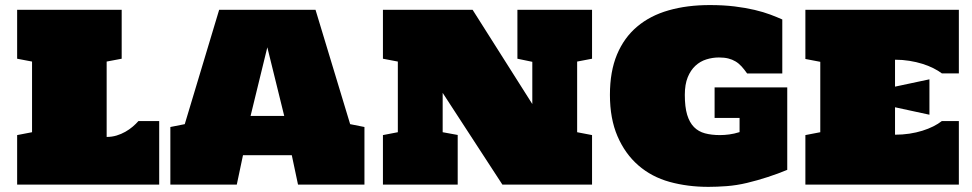

<svg xmlns="http://www.w3.org/2000/svg" viewBox="-20 -726 3821 755"><path d="M399.4 -187.5Q419.9 -187.5 438.5 -193.1Q457 -198.7 472.9 -207.8Q488.8 -216.8 501.7 -227.8Q514.6 -238.8 524.4 -250H606V0H47.4V-194.8L106 -206.1V-483.9L47.4 -495.1V-687.5H458.5V-495.1L399.4 -483.9Z M1151.9 0 1127.4 -115.7H935.5L911.1 0H649.9V-226.6L706.5 -237.8L841.8 -687.5H1220.7L1356.9 -237.8L1413.1 -226.6V0ZM965.3 -270H1097.7L1031.2 -540Z M1720.7 -360.8V-206.1L1779.8 -195.3V0H1485.8V-194.8L1544.4 -206.1V-483.9L1485.8 -495.1V-687.5H1838.4L2073.2 -316.9V-482.9L2014.6 -495.1V-687.5H2308.1V-495.1L2249.5 -483.9V-206.1L2308.1 -194.8V0H1955.6Z M2378.4 -353Q2378.4 -444.8 2406.2 -511.5Q2434.1 -578.1 2485.4 -621.3Q2536.6 -664.6 2609.1 -685.3Q2681.6 -706.1 2771 -706.1Q2825.2 -706.1 2868.9 -700.7Q2912.6 -695.3 2947.5 -687Q2982.4 -678.7 3009 -668.7Q3035.6 -658.7 3056.2 -649.4V-437H2918Q2906.7 -453.1 2895.8 -465.1Q2884.8 -477.1 2872.1 -484.6Q2859.4 -492.2 2843.8 -496.1Q2828.1 -500 2807.1 -500Q2781.7 -500 2757.6 -492.4Q2733.4 -484.9 2714.6 -467.5Q2695.8 -450.2 2684.3 -422.1Q2672.9 -394 2672.9 -353Q2672.9 -305.2 2682.1 -274.7Q2691.4 -244.1 2709 -226.3Q2726.6 -208.5 2752.2 -201.7Q2777.8 -194.8 2811 -194.8Q2828.6 -194.8 2847.4 -197.3Q2866.2 -199.7 2888.2 -206.5V-262.2H2790V-382.3H3075.7V-58.1Q3039.6 -43 2999 -29.8Q2958.5 -16.6 2917.7 -6.8Q2877 2.9 2837.9 5.9Q2798.8 8.8 2765.6 8.8Q2684.1 8.8 2613.3 -10.7Q2542.5 -30.3 2490.2 -75.7Q2438 -121.1 2408.2 -190.2Q2378.4 -259.3 2378.4 -353Z M3499.5 -385.3 3634.8 -414.1V-274.9L3499.5 -304.2V-196.3Q3528.8 -196.3 3556.2 -200.4Q3583.5 -204.6 3606.9 -211.9Q3630.4 -219.2 3649.9 -229Q3669.4 -238.8 3683.6 -250H3750.5V0H3147V-194.8L3205.6 -206.1V-482.9L3147 -494.1V-687.5H3750.5V-437.5H3683.6Q3669.4 -448.2 3649.9 -458Q3630.4 -467.8 3606.9 -475.1Q3583.5 -482.4 3556.2 -486.8Q3528.8 -491.2 3499.5 -491.2Z"/></svg>

Font: Holtwood One SC
Style: Regular
Weight: 400
Version: Version 1.000